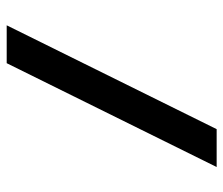

<svg xmlns="http://www.w3.org/2000/svg" viewBox="-68 -604 683 588"><g transform="rotate(-90 274.0 -309.5)"><path d="M57 12 375 -631H491L173 12Z"/></g></svg>

Font: Pixelify Sans
Style: Bold
Weight: 700
Designer: Stefie Justprince
Foundry: Typecalism Foundryline
Version: Version 1.000